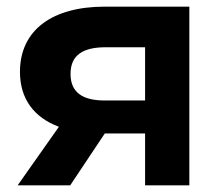

<svg xmlns="http://www.w3.org/2000/svg" viewBox="-20 -557 666 577"><path d="M295 -255C227 -255 192 -280 192 -335C192 -392 230 -415 298 -415H416V-255ZM295 -156H416V0H549V-537H294C139 -537 40 -468 40 -341C40 -260 82 -204 157 -176L33 0H191Z"/></svg>

Font: Montserrat-Alt1
Style: Bold
Weight: 700
Designer: Differentunic
Foundry: Differentunic
Version: Version 7.222